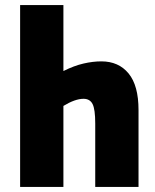

<svg xmlns="http://www.w3.org/2000/svg" viewBox="-20 -734 608 754"><path d="M59 -714H229V-455Q271 -476 308 -484.5Q345 -493 378 -493Q446 -493 485 -445.5Q524 -398 524 -302V0H354V-249Q354 -305 343.5 -325.5Q333 -346 308 -346Q275 -346 229 -318V0H59Z"/></svg>

Font: Noto Sans ExtraCondensed Black
Style: Regular
Weight: 900
Width: 2
Designer: Monotype Design Team
Foundry: Monotype Imaging Inc.
Version: Version 2.013; ttfautohint (v1.8.4.7-5d5b)